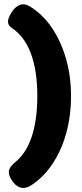

<svg xmlns="http://www.w3.org/2000/svg" viewBox="-20 -790 391 911"><path d="M157 -334Q157 -456 126 -537.5Q95 -619 35 -658Q19 -669 18 -686Q17 -703 34 -729L36 -733Q52 -758 74 -766.5Q96 -775 121 -760Q182 -723 225.5 -659Q269 -595 293 -512Q317 -429 317 -334Q317 -239 293.5 -155.5Q270 -72 226 -8Q182 56 122 93Q96 107 74 99Q52 91 37 66L34 62Q17 35 23.5 16Q30 -3 54 -22Q105 -64 131 -143Q157 -222 157 -334Z"/></svg>

Font: Winky Sans
Style: Bold
Weight: 700
Designer: Simon Atzbach
Foundry: typofactur
Version: Version 1.205